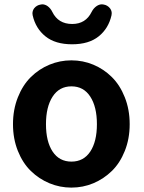

<svg xmlns="http://www.w3.org/2000/svg" viewBox="-20 -853 666 887"><path d="M309.6 13.7Q256.8 13.7 208.5 -6.3Q160.2 -26.4 122.6 -63Q85 -99.6 62.5 -155.8Q40 -211.9 40 -279.3Q40 -346.7 62.5 -403.3Q85 -460 122.6 -497.1Q160.2 -534.2 208.5 -554.2Q256.8 -574.2 309.6 -574.2Q363.3 -574.2 411.1 -554.2Q459 -534.2 496.6 -497.1Q534.2 -460 556.6 -403.3Q579.1 -346.7 579.1 -279.3Q579.1 -211.9 556.6 -155.8Q534.2 -99.6 496.6 -63Q459 -26.4 411.1 -6.3Q363.3 13.7 309.6 13.7ZM427.7 -279.3Q427.7 -359.4 397 -406.7Q366.2 -454.1 310.1 -454.1Q253.9 -454.1 223.1 -406.7Q192.4 -359.4 192.4 -279.3Q192.4 -199.2 223.1 -152.8Q253.9 -106.4 310.1 -106.4Q366.2 -106.4 397 -152.8Q427.7 -199.2 427.7 -279.3ZM130.9 -782.2Q129.9 -787.1 129.9 -791Q129.9 -803.7 137.7 -814.5Q149.4 -829.1 168 -832Q170.9 -833 174.8 -833Q187.5 -833 199.2 -825.2Q213.9 -814.5 221.7 -797.9Q249 -742.2 313.5 -742.2Q376 -742.2 403.3 -797.9Q412.1 -815.4 426.8 -825.2Q438.5 -833 451.2 -833Q455.1 -833 459 -832Q476.6 -829.1 488.3 -814.5Q496.1 -803.7 496.1 -792Q496.1 -787.1 495.1 -782.2Q481.4 -721.7 436 -685.1Q390.6 -648.4 313 -648.4Q235.4 -648.4 189.9 -685.1Q144.5 -721.7 130.9 -782.2Z"/></svg>

Font: Gen Jyuu GothicX Bold
Style: Bold
Weight: 700
Designer: Ryoko NISHIZUKA (kana &amp; ideographs); Paul D. Hunt (Latin, Greek &amp; Cyrillic); Wenlong ZHANG (bopomofo); Sandoll C
Version: Version 1.058.20140828